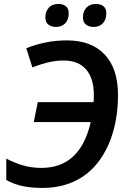

<svg xmlns="http://www.w3.org/2000/svg" viewBox="-20 -925 638 955"><path d="M186 -89.8Q379.4 -89.8 431.2 -317.9H147.9L168 -417H445.8L446.8 -452.1Q446.8 -535.2 408.2 -579.6Q369.6 -624 297.9 -624Q263.2 -624 228 -616.7Q192.9 -609.4 141.1 -589.8L110.8 -685.1Q208.5 -724.1 312 -724.1Q434.6 -724.1 500.7 -653.8Q566.9 -583.5 566.9 -453.1Q566.9 -314 520 -206.8Q473.1 -99.6 389.2 -44.9Q305.2 9.8 190.9 9.8Q137.7 9.8 94 1Q50.3 -7.8 11.2 -29.8V-136.2Q55.2 -113.3 96.9 -101.6Q138.7 -89.8 186 -89.8ZM205.6 -838.9Q205.6 -868.2 222.7 -886.7Q239.7 -905.3 270.5 -905.3Q293.9 -905.3 307.9 -893.8Q321.8 -882.3 321.8 -858.9Q321.8 -827.1 304.4 -809.1Q287.1 -791 258.8 -791Q235.8 -791 220.7 -802.5Q205.6 -814 205.6 -838.9ZM392.6 -838.9Q392.6 -868.2 409.7 -886.7Q426.8 -905.3 457.5 -905.3Q481 -905.3 494.9 -893.8Q508.8 -882.3 508.8 -858.9Q508.8 -827.1 491.5 -809.1Q474.1 -791 445.8 -791Q422.9 -791 407.7 -802.5Q392.6 -814 392.6 -838.9Z"/></svg>

Font: Open Sans Semibold
Style: Italic
Weight: 600
Italic angle: -12°
Foundry: Ascender Corporation
Version: Version 1.10